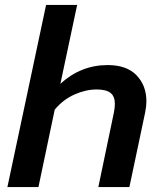

<svg xmlns="http://www.w3.org/2000/svg" viewBox="-20 -759 650 779"><path d="M167 -739H293L225 -419Q308 -495 417 -495Q494 -495 534 -453.5Q574 -412 574 -348Q574 -328 569 -303L505 0H379L442 -302Q446 -321 446 -338Q446 -368 428.5 -382Q411 -396 372 -396Q328 -396 282 -375.5Q236 -355 202 -314L136 0H10Z"/></svg>

Font: Prompt Medium
Style: Italic
Weight: 500
Italic angle: -12°
Designer: Katatrad Team
Foundry: CadsonDemak
Version: Version 1.001